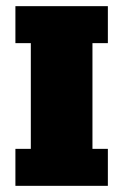

<svg xmlns="http://www.w3.org/2000/svg" viewBox="-20 -603 400 623"><path d="M30 0V-120H80V-463H30V-583H330V-463H280V-120H330V0Z"/></svg>

Font: Rokkitt SemiBold Black
Style: Regular
Weight: 900
Version: Version 3.103